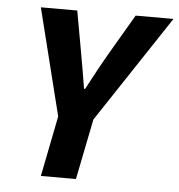

<svg xmlns="http://www.w3.org/2000/svg" viewBox="-49 -698 695 745"><g transform="rotate(5 298.5 -326.0)"><path d="M137.4 0 184.2 -235.9 80.3 -651.8H222.1L250.2 -495.4Q257 -458.4 262.7 -424.2Q268.4 -390 274.8 -351.4H278.8Q299.2 -390 318.3 -425Q337.3 -460 358.8 -497L449.5 -651.8H596.9L321.3 -235.9L274 0Z"/></g></svg>

Font: Source Sans Variable
Style: Italic
Weight: 200
Italic angle: -11°
Designer: Paul D. Hunt
Foundry: Adobe Systems Incorporated
Version: Version 3.006;hotconv 1.0.111;makeotfexe 2.5.65597